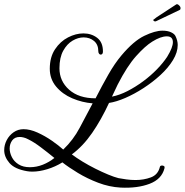

<svg xmlns="http://www.w3.org/2000/svg" viewBox="-22 -779 879 914"><path d="M552 114Q498 111 445.5 91Q393 71 348.5 44Q304 17 275 -6Q241 15 203 26.5Q165 38 132 38Q125 38 119 37.5Q113 37 107 36Q48 26 23 -3Q-2 -32 -2 -64Q-2 -89 10 -112Q22 -135 43 -149.5Q64 -164 90 -164Q121 -164 156.5 -148Q192 -132 224.5 -109.5Q257 -87 279 -67Q327 -113 357.5 -171Q388 -229 419 -287Q369 -291 322 -311Q275 -331 245 -367Q215 -403 215 -452Q215 -507 240 -544.5Q265 -582 302 -601Q339 -620 375 -620Q413 -620 440.5 -599Q468 -578 468 -534Q468 -519 457 -519Q453 -519 449.5 -523.5Q446 -528 446 -535Q446 -567 425.5 -584Q405 -601 376 -601Q350 -601 323.5 -585.5Q297 -570 279 -537.5Q261 -505 261 -454Q261 -393 307 -352Q353 -311 433 -311Q463 -370 493.5 -423.5Q524 -477 556 -515Q614 -584 665 -608.5Q716 -633 751 -633Q776 -633 792 -625.5Q808 -618 813 -608Q824 -586 824 -565Q824 -530 801.5 -493Q779 -456 742 -422Q705 -388 661 -359.5Q617 -331 574 -312.5Q531 -294 497 -289Q460 -209 416.5 -146Q373 -83 320 -44Q341 -28 370.5 -10Q400 8 432 24Q464 40 493 52Q522 64 542 69Q558 72 579.5 75Q601 78 623 78Q662 78 696 65.5Q730 53 739 16Q740 9 750 9Q755 9 759 12Q763 15 761 22Q748 74 690 96Q632 118 552 114ZM511 -319Q547 -326 585 -345.5Q623 -365 659.5 -392Q696 -419 725.5 -449.5Q755 -480 774 -509Q788 -532 794.5 -549Q801 -566 801 -578Q801 -606 772 -606Q743 -606 703 -581Q669 -560 626 -512Q583 -464 538 -376Q525 -349 511 -319ZM120 17Q152 17 182 5Q212 -7 237 -27Q204 -54 171.5 -78.5Q139 -103 112 -116Q101 -122 90.5 -124.5Q80 -127 72 -127Q48 -127 36 -110.5Q24 -94 24 -72Q24 -52 34.5 -31Q45 -10 66.5 3.5Q88 17 120 17ZM717 -677Q713 -677 710 -679.5Q707 -682 708 -684Q708 -687 711 -687Q717 -692 723 -696.5Q729 -701 736 -705L817 -758Q818 -759 820 -759Q826 -759 832.5 -751.5Q839 -744 837 -737Q837 -734 834 -732L721 -678Z"/></svg>

Font: Gwendolyn
Style: Bold
Weight: 700
Designer: Robert E. Leuschke
Foundry: Robert E. Leuschke
Version: Version 1.010; ttfautohint (v1.8.3)